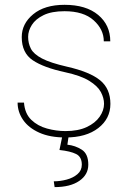

<svg xmlns="http://www.w3.org/2000/svg" viewBox="-20 -558 538 793"><path d="M409.7 -129.4Q409.7 -153.3 396.5 -178Q383.3 -202.6 348.6 -224.1Q314 -245.6 248.5 -259.8Q160.2 -278.8 115 -309.3Q69.8 -339.8 69.8 -404.8Q69.8 -460 116.9 -499Q164.1 -538.1 246.6 -538.1Q335.4 -538.1 385.5 -496.3Q435.5 -454.6 435.5 -387.2H408.7Q408.7 -436.5 366.9 -474.1Q325.2 -511.7 246.6 -511.7Q193.4 -511.7 160.2 -495.6Q127 -479.5 111.6 -455.1Q96.2 -430.7 96.2 -405.8Q96.2 -378.9 107.7 -356.7Q119.1 -334.5 153.6 -316.4Q188 -298.3 256.3 -282.7Q351.1 -261.2 393.6 -226.3Q436 -191.4 436 -128.9Q436 -67.9 386 -29.1Q335.9 9.8 250.5 9.8Q186.5 9.8 142.3 -10Q98.1 -29.8 75.4 -62.7Q52.7 -95.7 52.7 -134.3H79.1Q82.5 -88.9 109.1 -63.2Q135.7 -37.6 174.1 -27.1Q212.4 -16.6 250.5 -16.6Q302.7 -16.6 338.1 -33.2Q373.5 -49.8 391.6 -75.9Q409.7 -102.1 409.7 -129.4ZM237.8 2.4H263.7L258.3 39.6Q291 43 317.9 60.3Q344.7 77.6 344.7 122.1Q344.7 163.6 307.4 189.2Q270 214.8 205.6 214.8L202.1 190.9Q228.5 190.9 255.1 183.8Q281.7 176.8 299.8 161.4Q317.9 146 317.9 122.1Q317.9 89.8 294.4 78.1Q271 66.4 225.6 61.5Z"/></svg>

Font: Vazirmatn FD Thin
Style: Regular
Weight: 100
Designer: Saber Rastikerdar
Foundry: Saber Rastikerdar
Version: Version 33.003